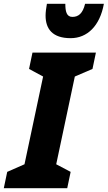

<svg xmlns="http://www.w3.org/2000/svg" viewBox="-57 -991 567 1011"><path d="M315 -790C402 -790 469 -854 490 -971H391C379 -920 356 -902 324 -902C293 -902 287 -932 287 -971H190C186 -948 183 -927 183 -909C183 -839 219 -790 315 -790ZM-37 0H297L315 -86L239 -126L337 -588L430 -628L448 -714H114L96 -628L170 -588L72 -126L-19 -86Z"/></svg>

Font: Noto Sans ExtraCondensed Black
Style: Italic
Weight: 900
Width: 2
Italic angle: -12°
Designer: Monotype Design Team
Foundry: Monotype Imaging Inc.
Version: Version 2.013